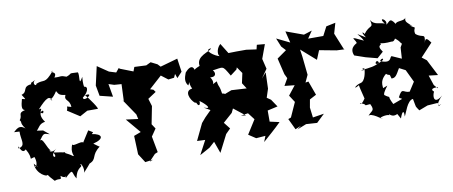

<svg xmlns="http://www.w3.org/2000/svg" viewBox="-64 -805 2528 1072"><g transform="rotate(-10 1199.5 -269.0)"><path d="M159 -257 124 -262C140 -276 143 -298 178 -303C131 -366 195 -381 175 -352C143 -356 190 -387 156 -377C207 -434 230 -445 238 -410C216 -450 220 -386 268 -461C278 -447 276 -435 316 -431C300 -397 336 -405 337 -359C298 -368 322 -372 309 -343L377 -299L421 -323H478C495 -315 440 -393 424 -410C483 -422 410 -369 409 -399C439 -420 455 -458 424 -458C441 -434 418 -443 426 -514C395 -457 416 -526 406 -543C343 -546 381 -545 340 -530C304 -544 312 -534 272 -537C299 -573 242 -565 270 -577C212 -506 214 -541 167 -520C166 -502 138 -526 165 -543C124 -521 142 -538 138 -523C84 -518 114 -485 75 -474C99 -436 93 -448 73 -451C63 -415 59 -391 79 -387C33 -376 62 -363 40 -336C54 -320 35 -325 64 -285C23 -321 2 -270 -6 -276L28 -274C26 -226 52 -191 6 -182C6 -221 15 -139 45 -170C82 -107 44 -108 85 -120C94 -100 95 -66 77 -63C91 -85 107 -41 75 -84C77 -21 142 3 138 -9C152 0 130 -16 174 31C205 18 213 40 210 9C243 37 242 -1 237 27C292 -25 271 1 296 39C310 -31 346 -13 331 -34C333 -47 353 -6 343 15C377 -21 419 -75 382 -30C428 -48 399 -73 455 -114C455 -114 461 -106 422 -136C490 -153 481 -182 423 -190L432 -199L407 -214L367 -151C364 -167 293 -131 308 -158C281 -104 315 -80 298 -88C270 -111 237 -112 273 -120C252 -112 251 -119 193 -126C223 -82 157 -100 214 -145C177 -115 163 -152 185 -137C162 -150 149 -230 129 -200C162 -247 158 -238 192 -230Z M948 -415 977 -446 966 -522 867 -494 852 -510 816 -528 789 -515 722 -518 713 -494 641 -522 635 -527 617 -505 578 -517 516 -559 492 -453 503 -393 576 -375 563 -449 594 -439 635 -436 631 -340 624 -348 687 -255 693 -228 624 -237 694 -154 654 -139 657 -64 658 -34 690 16 735 10 715 18 751 -20 768 -27 751 -118 779 -159 758 -191 759 -174 781 -286 768 -329 815 -360 805 -374 787 -380 859 -445 897 -416 930 -420 939 -440Z M1099 -207 1064 -172 1040 -144 995 -50 1041 -48 999 31 1057 -1 1088 -29 1112 38 1162 -60 1189 -87 1160 -124 1213 -171 1224 -194 1289 -143 1261 -147 1302 -153 1332 -114 1282 -35 1323 -8 1376 -12 1363 21C1398 -10 1434 -41 1467 -74L1413 -86V-149L1471 -162L1442 -205L1420 -220L1436 -269L1439 -361L1412 -330L1447 -380L1433 -438L1462 -517L1417 -521L1411 -496L1354 -504H1298L1253 -503L1217 -561C1189 -536 1191 -495 1205 -494C1178 -497 1112 -544 1162 -546C1152 -528 1071 -519 1082 -460C1091 -464 1037 -445 1050 -436C1054 -444 1043 -488 999 -437C997 -427 976 -392 1001 -364C1024 -403 997 -386 1019 -343C971 -338 995 -283 1021 -262C1052 -270 1010 -264 1028 -261C1039 -232 1050 -248 1047 -268C1061 -259 1123 -205 1064 -227ZM1138 -347C1116 -331 1160 -344 1129 -387C1182 -381 1151 -438 1141 -422C1216 -430 1204 -445 1244 -377L1281 -405L1285 -416L1310 -380L1298 -324L1319 -291L1233 -296L1186 -278C1223 -275 1150 -302 1181 -274C1171 -344 1168 -315 1161 -359Z M1891 -414 1853 -507 1870 -566 1817 -555 1789 -501 1801 -505H1705L1733 -546L1686 -531L1587 -567L1603 -501L1529 -537L1549 -488L1572 -463L1518 -425L1540 -333L1552 -308L1529 -268L1586 -262L1545 -210L1571 -170L1534 -88L1518 -82L1548 -19L1581 -33L1558 -16L1611 -37L1673 -33L1719 -77L1655 -67L1648 -124L1656 -169L1694 -189L1665 -269L1648 -266L1667 -307L1656 -412L1650 -453L1733 -380L1754 -431C1785 -425 1817 -419 1850 -413L1895 -411Z M2351 -128 2332 -185 2384 -179 2337 -271 2311 -291 2379 -364C2358 -393 2349 -398 2342 -366C2356 -429 2338 -394 2299 -427C2292 -448 2303 -458 2302 -463C2288 -470 2258 -490 2290 -473C2261 -502 2252 -502 2260 -528C2255 -507 2206 -519 2201 -501C2172 -546 2169 -517 2148 -506C2164 -534 2104 -561 2141 -513C2119 -525 2080 -514 2063 -549C2077 -494 2057 -527 2019 -474C2025 -478 1991 -507 2024 -456C1950 -500 1990 -481 2010 -440C1922 -483 1963 -458 1968 -435C1975 -433 1919 -420 1942 -368L2003 -347L2068 -330L2103 -361C2066 -412 2119 -393 2092 -414C2083 -418 2094 -401 2161 -408C2185 -400 2199 -463 2173 -429C2224 -391 2193 -398 2237 -372C2230 -410 2223 -401 2205 -367L2201 -304L2149 -327C2134 -333 2147 -283 2079 -312C2090 -330 2106 -322 2092 -313C2024 -273 2062 -339 2071 -304C2044 -288 2020 -285 1965 -280C2003 -269 1955 -299 1986 -286C1985 -269 1978 -215 1950 -210C1919 -203 1897 -174 1943 -202C1931 -218 1951 -148 1957 -122C1962 -128 1932 -80 1927 -100C1979 -84 1931 -80 1983 -85C2005 -41 1982 -50 1960 -19C1975 -43 2043 17 2038 8C1998 -1 2074 -15 2077 -4C2073 -26 2088 20 2130 -9C2105 -30 2115 -18 2138 24C2154 -22 2163 -16 2161 17C2171 1 2190 -70 2223 -72C2235 -12 2226 -36 2247 -3L2297 -22L2355 -26L2358 -7L2374 -17C2338 2 2360 -37 2387 -63C2338 -20 2330 -60 2346 -92C2313 -117 2388 -116 2369 -107ZM2066 -159C2078 -157 2049 -195 2099 -236C2120 -217 2116 -242 2125 -205C2148 -204 2154 -217 2176 -255L2211 -237L2245 -166L2212 -115C2175 -114 2175 -149 2147 -94C2166 -75 2182 -92 2110 -63C2077 -127 2114 -92 2074 -117C2083 -123 2045 -105 2095 -170Z"/></g></svg>

Font: Asimov Aggro
Style: Condensed
Weight: 500
Designer: Google
Version: Version 2.000980; 2014